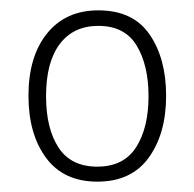

<svg xmlns="http://www.w3.org/2000/svg" viewBox="-20 -744 374 371"><path d="M301 -559Q301 -486 267.5 -439.5Q234 -393 168 -393Q103 -393 69 -439Q35 -485 35 -559Q35 -635 71 -679.5Q107 -724 170 -724Q237 -724 269 -677.5Q301 -631 301 -559ZM69 -558Q69 -496 93 -459Q117 -422 168 -422Q219 -422 243 -459.5Q267 -497 267 -558Q267 -618 244 -656Q221 -694 170 -694Q122 -694 95.5 -659Q69 -624 69 -558Z"/></svg>

Font: Noto Sans Georgian SemiCondensed ExtraLight
Style: Regular
Weight: 200
Width: 4
Designer: Monotype Design Team, Akaki Razmadze
Foundry: Google LLC
Version: Version 2.005; ttfautohint (v1.8.4.7-5d5b)